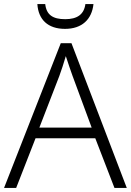

<svg xmlns="http://www.w3.org/2000/svg" viewBox="-20 -931 648 951"><path d="M443 -911H403C396 -859 362 -836 303 -836C242 -836 210 -857 204 -911H165C170 -834 217 -788 302 -788C386 -788 435 -835 443 -911ZM547 0H608L334 -717H281L0 0H60L156 -246H452ZM339 -556 434 -299H175L274 -555C283 -580 296 -618 306 -653C316 -622 332 -575 339 -556Z"/></svg>

Font: Noto Sans Meetei Mayek Light
Style: Regular
Weight: 300
Designer: Monotype Design Team and Neelakash Kshetrimayum
Foundry: Monotype Imaging Inc.
Version: Version 2.002